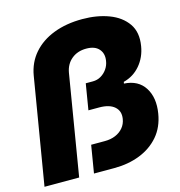

<svg xmlns="http://www.w3.org/2000/svg" viewBox="-114 -833 870 930"><g transform="rotate(-15 321.0 -368.5)"><path d="M-4.9 0 84 -533.2Q94.7 -597.2 134.5 -642.8Q174.3 -688.5 237.5 -712.9Q300.8 -737.3 381.3 -737.3Q455.6 -737.3 514.4 -715.1Q573.2 -692.9 604 -648.7Q634.8 -604.5 623.5 -537.1Q614.7 -482.9 581.3 -443.6Q547.9 -404.3 497.6 -391.6L496.1 -383.3Q566.9 -379.4 599.4 -328.1Q631.8 -276.9 619.1 -200.2Q608.4 -134.3 570.1 -89.8Q531.7 -45.4 473.6 -22.7Q415.5 0 345.2 0H243.2L266.1 -138.2H335Q364.7 -138.2 388.4 -148.2Q412.1 -158.2 427.2 -176.5Q442.4 -194.8 446.3 -219.7Q452.6 -257.8 427 -280.3Q401.4 -302.7 350.6 -302.7H296.4L317.9 -432.6H353.5Q376 -432.6 394.3 -443.4Q412.6 -454.1 425 -471.9Q437.5 -489.7 440.9 -512.2Q446.8 -547.9 426.5 -571Q406.2 -594.2 363.3 -594.2Q319.3 -594.2 289.6 -569.8Q259.8 -545.4 252.4 -503.4L168.9 0Z"/></g></svg>

Font: Inter Tight ExtraBold
Style: Italic
Weight: 800
Italic angle: -9.39999°
Designer: Rasmus Andersson
Foundry: rsms
Version: Version 3.004